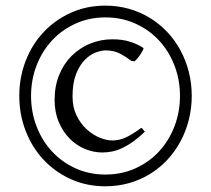

<svg xmlns="http://www.w3.org/2000/svg" viewBox="-20 -650 753 685"><path d="M497.1 -180.2Q475.1 -159.2 455.3 -145Q435.5 -130.9 417 -122.1Q398.4 -113.3 380.6 -109.6Q362.8 -106 345.2 -106Q313.5 -106 283 -118.7Q252.4 -131.3 228.5 -155.5Q204.6 -179.7 189.7 -214.6Q174.8 -249.5 174.8 -293.9Q174.8 -342.8 191.2 -382.8Q207.5 -422.9 235.8 -450.9Q264.2 -479 301.5 -494.4Q338.9 -509.8 380.9 -509.8Q418 -509.8 445.3 -500.7Q472.7 -491.7 491.2 -479Q493.2 -477.5 490 -471.2Q486.8 -464.8 481.7 -457Q476.6 -449.2 470.5 -441.9Q464.4 -434.6 460 -431.2L448.2 -433.1Q430.7 -446.8 408.7 -458.5Q386.7 -470.2 356.9 -470.2Q341.3 -470.2 320.8 -462.4Q300.3 -454.6 282 -435.8Q263.7 -417 251.2 -385.3Q238.8 -353.5 238.8 -306.2Q238.8 -267.1 253.2 -237.8Q267.6 -208.5 289.3 -188.7Q311 -168.9 335.7 -158.9Q360.4 -148.9 380.9 -148.9Q391.6 -148.9 401.9 -150.9Q412.1 -152.8 424.3 -157.7Q436.5 -162.6 450.9 -171.4Q465.3 -180.2 483.9 -193.8Q487.8 -192.4 491.2 -187Q494.6 -181.6 497.1 -180.2ZM622.1 -308.1Q622.1 -365.7 602.3 -416.7Q582.5 -467.8 547.1 -505.9Q511.7 -543.9 462.9 -565.9Q414.1 -587.9 356 -587.9Q298.3 -587.9 249.8 -565.9Q201.2 -543.9 165.8 -505.9Q130.4 -467.8 110.6 -416.7Q90.8 -365.7 90.8 -308.1Q90.8 -250 110.6 -198.7Q130.4 -147.5 165.8 -109.4Q201.2 -71.3 249.8 -49.3Q298.3 -27.3 356 -27.3Q414.1 -27.3 462.9 -49.3Q511.7 -71.3 547.1 -109.4Q582.5 -147.5 602.3 -198.7Q622.1 -250 622.1 -308.1ZM664.1 -308.1Q664.1 -263.7 653.6 -222.4Q643.1 -181.2 623.8 -145.3Q604.5 -109.4 576.9 -79.8Q549.3 -50.3 515.1 -29.3Q481 -8.3 440.7 3.2Q400.4 14.6 356 14.6Q289.1 14.6 232.9 -10.7Q176.8 -36.1 135.7 -79.8Q94.7 -123.5 71.8 -182.4Q48.8 -241.2 48.8 -308.1Q48.8 -374.5 71.8 -433.3Q94.7 -492.2 135.7 -535.6Q176.8 -579.1 232.9 -604.5Q289.1 -629.9 356 -629.9Q400.4 -629.9 440.7 -618.4Q481 -606.9 515.1 -585.9Q549.3 -564.9 576.9 -535.6Q604.5 -506.3 623.8 -470.5Q643.1 -434.6 653.6 -393.6Q664.1 -352.5 664.1 -308.1Z"/></svg>

Font: Gentium Plus APac
Style: Regular
Weight: 400
Designer: J. Victor Gaultney, Annie Olsen, Iska Routamaa, Becca Hirsbrunner
Foundry: SIL International
Version: Version 5.000